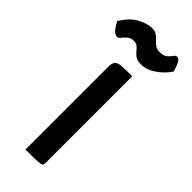

<svg xmlns="http://www.w3.org/2000/svg" viewBox="-288 -721 754 754"><g transform="rotate(45 88.5 -344.5)"><path d="M42 0V-459Q42 -480 49.5 -488.5Q57 -497 77 -498.5Q97 -500 135 -500V-18Q135 -9 131 -5.5Q127 -2 107.5 -1Q88 0 42 0ZM126 -557Q106 -557 95.5 -564Q85 -571 78 -580Q71 -589 63 -596Q55 -603 41 -603Q25 -603 14.5 -594Q4 -585 -2.5 -576Q-9 -567 -16 -567Q-28 -567 -38 -578Q-48 -589 -54 -600.5Q-60 -612 -60 -612Q-34 -654 -2 -671.5Q30 -689 57 -689Q73 -689 83 -682Q93 -675 101 -666Q109 -657 118.5 -650Q128 -643 143 -643Q166 -643 176.5 -652.5Q187 -662 192.5 -670.5Q198 -679 206 -679Q216 -679 222.5 -666.5Q229 -654 233 -641.5Q237 -629 237 -629Q236 -626 227 -614.5Q218 -603 203 -590Q188 -577 168.5 -567Q149 -557 126 -557Z"/></g></svg>

Font: Yanone Kaffeesatz Medium
Style: Regular
Weight: 500
Designer: Yanone (Cyrillic: Daniel Pouzeot, Huerta Tipografica, and Cyreal)
Foundry: Yanone
Version: Version 2.003